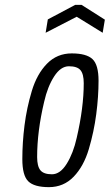

<svg xmlns="http://www.w3.org/2000/svg" viewBox="-20 -764 452 791"><path d="M346 -150Q325 -79 283.5 -36Q242 7 181.5 7Q121 7 96.5 -17Q72 -41 72 -108.5Q72 -176 81 -247.5Q90 -319 111 -389Q132 -459 173.5 -501.5Q215 -544 275.5 -544Q336 -544 361 -520.5Q386 -497 386 -431.5Q386 -366 376.5 -293.5Q367 -221 346 -150ZM296 -196Q325 -321 325 -421Q325 -459 311.5 -475Q298 -491 264 -491Q230 -491 203 -449Q176 -407 162 -345Q133 -223 133 -117Q133 -79 146.5 -62.5Q160 -46 194 -46Q228 -46 255 -89.5Q282 -133 296 -196ZM403 -629 296 -695 168 -629 177 -684 290 -744H316L412 -683Z"/></svg>

Font: Economica
Style: Italic
Weight: 400
Designer: Vicente Lamonaca
Foundry: Vicente Lamonaca
Version: Version 1.100